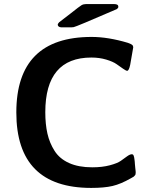

<svg xmlns="http://www.w3.org/2000/svg" viewBox="-20 -898 743 941"><path d="M263 -776Q263 -782 270 -789Q293 -807 326 -832Q370 -867 379.5 -872.5Q389 -878 401 -878H540Q560 -878 560 -865Q560 -862 558.5 -859.5Q557 -857 555 -855.5Q553 -854 550 -852L547 -851Q353 -767 341 -765Q337 -764 330 -764H280Q265 -765 263 -776ZM429 -717Q510 -717 607 -688Q624 -682 630 -676Q633 -670 633 -666Q633 -662 618 -580Q612 -551 603 -551Q598 -551 583.5 -561Q569 -571 551.5 -583.5Q534 -596 500.5 -606Q467 -616 428 -616Q202 -616 202 -348Q202 -289 212.5 -243Q223 -197 247.5 -158.5Q272 -120 318.5 -99Q365 -78 432 -78Q481 -78 518.5 -88Q556 -98 572.5 -110Q589 -122 603 -132Q617 -142 626 -142Q628 -142 629.5 -141.5Q631 -141 632.5 -139.5Q634 -138 634.5 -136.5Q635 -135 636 -132Q637 -129 637.5 -126.5Q638 -124 638.5 -120Q639 -116 639.5 -113Q640 -110 640.5 -104.5Q641 -99 641 -96Q642 -84 643 -74.5Q644 -65 644.5 -61.5Q645 -58 645 -55.5Q645 -53 645 -51Q645 -46 644 -43Q643 -40 639.5 -36.5Q636 -33 635 -32Q634 -31 628 -28L621 -24Q572 4 531.5 13.5Q491 23 427 23Q60 23 60 -347Q60 -717 429 -717Z"/></svg>

Font: CMU Sans Serif
Style: Bold
Weight: 700
Version: Version 0.7.0